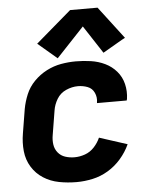

<svg xmlns="http://www.w3.org/2000/svg" viewBox="-55 -817 685 871"><g transform="rotate(-5 288.0 -382.0)"><path d="M259 8Q295 8 332 0Q369 -8 402.5 -28Q436 -48 462 -78Q488 -108 504 -143L377 -184Q367 -161 349 -141.5Q331 -122 307 -113.5Q283 -105 259 -105Q237 -105 217 -111.5Q197 -118 184 -134Q171 -150 168 -171Q165 -192 169 -214L187 -324Q191 -351 206 -376Q221 -401 248 -413Q275 -425 302 -425Q325 -425 346 -417Q367 -409 376.5 -388Q386 -367 382 -344V-341H517L519 -348Q524 -383 516 -416Q508 -449 486.5 -474Q465 -499 435 -513.5Q405 -528 371 -533Q337 -538 302 -538Q269 -538 235 -532Q201 -526 169 -509.5Q137 -493 111.5 -467Q86 -441 72.5 -408.5Q59 -376 53 -343L35 -233Q28 -192 32 -152.5Q36 -113 56 -80.5Q76 -48 108 -27.5Q140 -7 179 0.5Q218 8 259 8ZM222 -559 348 -693 431 -566 519 -617 534 -625 422 -772H297L135 -633Z"/></g></svg>

Font: Iosevka Sparkle Extrabold
Style: Italic
Weight: 800
Italic angle: -9°
Designer: Belleve Invis
Foundry: Belleve Invis
Version: Version 4.5.0; ttfautohint (v1.8.3)